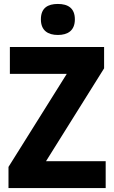

<svg xmlns="http://www.w3.org/2000/svg" viewBox="-20 -952 577 972"><path d="M273 -932C222 -932 187 -912 187 -854C187 -797 223 -775 273 -775C323 -775 359 -797 359 -854C359 -911 324 -932 273 -932ZM515 0V-136H213L507 -606V-714H30V-578H318L23 -107V0Z"/></svg>

Font: Noto Sans Gujarati UI SemiCondensed ExtraBold
Style: Regular
Weight: 800
Width: 4
Designer: Jelle Bosma - Monotype Design Team, Universal Thirst
Foundry: Monotype Imaging Inc.
Version: Version 2.106